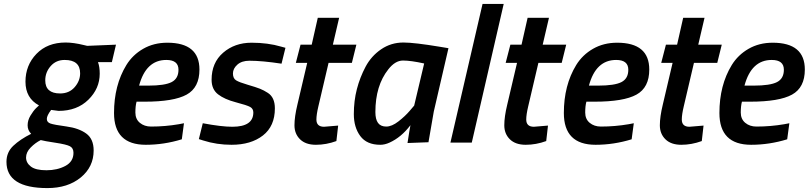

<svg xmlns="http://www.w3.org/2000/svg" viewBox="-20 -728 4128 980"><path d="M222 232Q13 232 13 98Q13 49 48 16Q83 -17 139 -45Q121 -63 121 -88.5Q121 -114 135.5 -138Q150 -162 164 -176L179 -190Q110 -227 110 -311Q110 -395 166 -453Q222 -511 315 -511Q355 -511 408 -498L425 -494L572 -500L551 -411H480Q489 -388 489 -352Q489 -276 431 -219Q373 -162 279 -162L241 -167Q219 -138 219 -121Q219 -104 237.5 -97.5Q256 -91 319 -82.5Q382 -74 420 -46.5Q458 -19 458 40Q458 124 392 178Q326 232 222 232ZM355 52Q355 28 337 18.5Q319 9 262.5 0.5Q206 -8 188 -13Q160 1 136.5 25Q113 49 113 76Q113 103 137.5 122Q162 141 217 141Q272 141 313.5 119Q355 97 355 52ZM287 -251Q333 -251 361 -283Q389 -315 389 -354Q389 -422 310 -422Q266 -422 238.5 -390.5Q211 -359 211 -318Q211 -251 287 -251Z M751 -82Q823 -82 893 -94L919 -99L908 -17Q817 11 724 11Q562 11 562 -151Q562 -293 625 -396Q657 -448 711 -479Q765 -510 834 -510Q998 -510 998 -373Q998 -281 932.5 -245Q867 -209 719 -209H677Q671 -187 671 -153.5Q671 -120 694 -101Q717 -82 751 -82ZM737 -291Q821 -291 856 -309Q891 -327 891 -372Q891 -422 829 -422Q725 -422 690 -291Z M1253 -418Q1214 -418 1191.5 -398Q1169 -378 1169 -353Q1169 -328 1185 -318Q1201 -308 1244 -295.5Q1287 -283 1307 -275Q1327 -267 1347 -254Q1383 -231 1383 -175Q1383 -84 1322 -36.5Q1261 11 1162 11Q1086 11 1017 -11L995 -18L1015 -99Q1110 -81 1166 -81Q1273 -81 1273 -154Q1273 -173 1257 -182Q1241 -191 1183.5 -206Q1126 -221 1093 -246.5Q1060 -272 1060 -321Q1060 -408 1119 -459Q1178 -510 1264 -510Q1347 -510 1415 -490L1437 -484L1417 -403Q1318 -418 1253 -418Z M1595 -118Q1595 -81 1634 -81L1706 -87L1697 -8Q1645 11 1592.5 11Q1540 11 1511.5 -17Q1483 -45 1483 -88.5Q1483 -132 1498 -194L1548 -407H1490L1514 -500H1571L1602 -637H1711L1679 -500H1799L1776 -407H1657L1605 -185Q1595 -143 1595 -118Z M1921 11Q1852 11 1819 -33.5Q1786 -78 1786 -145.5Q1786 -213 1801.5 -273Q1817 -333 1846 -387.5Q1875 -442 1925.5 -476.5Q1976 -511 2039 -511Q2095 -511 2227 -489L2269 -482L2194 -158L2167 -2L2060 2Q2071 -70 2075 -89Q2028 -27 1968 0Q1944 11 1921 11ZM2145 -404Q2077 -419 2037 -419Q1997 -419 1962 -374Q1896 -291 1896 -156Q1896 -119 1909.5 -100.5Q1923 -82 1951.5 -82Q1980 -82 2014 -108.5Q2048 -135 2071 -162L2094 -189Z M2279 0 2443 -708H2551L2388 0Z M2666 -118Q2666 -81 2705 -81L2777 -87L2768 -8Q2716 11 2663.5 11Q2611 11 2582.5 -17Q2554 -45 2554 -88.5Q2554 -132 2569 -194L2619 -407H2561L2585 -500H2642L2673 -637H2782L2750 -500H2870L2847 -407H2728L2676 -185Q2666 -143 2666 -118Z M3047 -82Q3119 -82 3189 -94L3215 -99L3204 -17Q3113 11 3020 11Q2858 11 2858 -151Q2858 -293 2921 -396Q2953 -448 3007 -479Q3061 -510 3130 -510Q3294 -510 3294 -373Q3294 -281 3228.5 -245Q3163 -209 3015 -209H2973Q2967 -187 2967 -153.5Q2967 -120 2990 -101Q3013 -82 3047 -82ZM3033 -291Q3117 -291 3152 -309Q3187 -327 3187 -372Q3187 -422 3125 -422Q3021 -422 2986 -291Z M3460 -118Q3460 -81 3499 -81L3571 -87L3562 -8Q3510 11 3457.5 11Q3405 11 3376.5 -17Q3348 -45 3348 -88.5Q3348 -132 3363 -194L3413 -407H3355L3379 -500H3436L3467 -637H3576L3544 -500H3664L3641 -407H3522L3470 -185Q3460 -143 3460 -118Z M3841 -82Q3913 -82 3983 -94L4009 -99L3998 -17Q3907 11 3814 11Q3652 11 3652 -151Q3652 -293 3715 -396Q3747 -448 3801 -479Q3855 -510 3924 -510Q4088 -510 4088 -373Q4088 -281 4022.5 -245Q3957 -209 3809 -209H3767Q3761 -187 3761 -153.5Q3761 -120 3784 -101Q3807 -82 3841 -82ZM3827 -291Q3911 -291 3946 -309Q3981 -327 3981 -372Q3981 -422 3919 -422Q3815 -422 3780 -291Z"/></svg>

Font: Titillium Web SemiBold
Style: Italic
Weight: 600
Italic angle: -13°
Version: Version 1.002;PS 57.000;hotconv 1.0.70;makeotf.lib2.5.55311